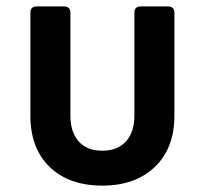

<svg xmlns="http://www.w3.org/2000/svg" viewBox="-20 -570 640 600"><path d="M300 10Q195 10 135 -48.5Q75 -107 75 -208V-530Q75 -550 95 -550H180Q200 -550 200 -530V-209Q200 -157 226 -128Q252 -99 300 -99Q347 -99 373.5 -128Q400 -157 400 -209V-530Q400 -550 420 -550H505Q525 -550 525 -530V-208Q525 -107 464 -48.5Q403 10 300 10Z"/></svg>

Font: Pitagon Sans Mono
Style: Bold
Weight: 700
Monospace: yes
Designer: Travis Tran
Foundry: Pitagon
Version: Version 1.001; ttfautohint (v1.8.4.7-5d5b);gftools[0.9.26]